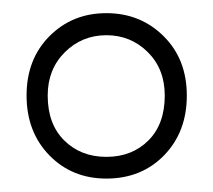

<svg xmlns="http://www.w3.org/2000/svg" viewBox="-20 -761 320 289"><path d="M51.8 -617.2Q51.8 -574.2 76.7 -549.6Q101.6 -524.9 140.1 -524.9Q178.7 -524.9 203.4 -549.6Q228 -574.2 228 -617.2Q228 -657.2 202.4 -682.6Q176.8 -708 140.1 -708Q103.5 -708 77.6 -682.4Q51.8 -656.7 51.8 -617.2ZM140.1 -492.2Q88.4 -492.2 54.2 -527.3Q20 -562.5 20 -617.2Q20 -671.9 54.4 -706.5Q88.9 -741.2 140.1 -741.2Q191.4 -741.2 226.3 -706.5Q261.2 -671.9 261.2 -617.2Q261.2 -562.5 227.1 -527.3Q192.9 -492.2 140.1 -492.2Z"/></svg>

Font: Kreadon
Style: Regular
Weight: 400
Designer: kohakuno
Foundry: StudioGnu
Version: Version 1.000;Glyphs 3.1.2 (3151)